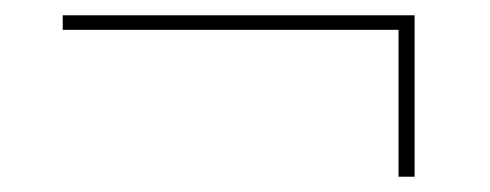

<svg xmlns="http://www.w3.org/2000/svg" viewBox="-20 -335 640 251"><path d="M522 -104V-315H62V-296H501V-104Z"/></svg>

Font: IBM Plex Sans Thai Looped Thin
Style: Regular
Weight: 100
Designer: Mike Abbink, Paul van der Laan, Pieter van Rosmalen, Ben Mitchell, Mark Frömberg
Foundry: Bold Monday
Version: Version 1.1